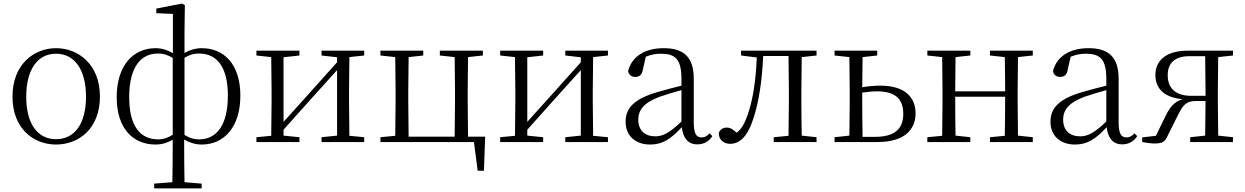

<svg xmlns="http://www.w3.org/2000/svg" viewBox="-20 -796 6975 1076"><path d="M294 14C421 14 540 -74 540 -255C540 -435 419 -526 294 -526C170 -526 50 -435 50 -255C50 -75 168 14 294 14ZM294 -16C191 -16 127 -101 127 -254C127 -407 191 -495 294 -495C397 -495 462 -407 462 -254C462 -101 397 -16 294 -16Z M1110 14C1236 14 1327 -84 1327 -260C1327 -438 1234 -526 1110 -526C1073 -526 1039 -514 1014 -499V-615L1016 -767L1000 -776L856 -748V-722L949 -718V-498C924 -513 890 -526 852 -526C726 -526 634 -429 634 -251C634 -74 727 14 852 14C890 14 923 2 948 -13C948 88 947 159 946 225L844 233V260H1110V233L1014 225C1013 160 1012 95 1012 -14C1037 1 1072 14 1110 14ZM948 -41C925 -26 899 -15 865 -15C768 -15 704 -87 704 -251C704 -419 768 -496 865 -496C899 -496 925 -486 948 -471ZM1014 -472C1036 -486 1062 -496 1096 -496C1193 -496 1257 -424 1257 -260C1257 -93 1193 -15 1096 -15C1062 -15 1036 -26 1014 -40Z M1782 -485 1869 -475V-447L1705 -264L1569 -113V-475L1658 -485V-512H1417V-485L1500 -476L1502 -285V-227L1500 -35L1417 -27V0H1658V-27L1569 -36V-69L1729 -248L1869 -403V-36L1782 -27V0H2021V-27L1938 -35L1936 -227V-285L1938 -476L2021 -485V-512H1782Z M2112 0H2636L2657 161H2692L2699 -30H2603L2601 -227V-285L2603 -476L2686 -485V-512H2445V-485L2528 -476L2530 -285V-227L2528 -30H2270L2268 -227V-285L2270 -476L2352 -485V-512H2112V-485L2195 -476L2197 -285V-227L2195 -35L2112 -27Z M3148 -485 3235 -475V-447L3071 -264L2935 -113V-475L3024 -485V-512H2783V-485L2866 -476L2868 -285V-227L2866 -35L2783 -27V0H3024V-27L2935 -36V-69L3095 -248L3235 -403V-36L3148 -27V0H3387V-27L3304 -35L3302 -227V-285L3304 -476L3387 -485V-512H3148Z M3888 13C3923 13 3952 -2 3972 -33L3957 -49C3941 -32 3929 -26 3912 -26C3883 -26 3868 -45 3868 -111V-354C3868 -476 3812 -526 3700 -526C3593 -526 3521 -479 3500 -398C3504 -377 3518 -365 3540 -365C3563 -365 3578 -376 3583 -407L3599 -478C3628 -490 3656 -495 3683 -495C3763 -495 3799 -466 3799 -354V-316C3754 -305 3705 -292 3661 -279C3533 -241 3486 -190 3486 -114C3486 -31 3546 14 3623 14C3695 14 3740 -18 3801 -83C3808 -23 3835 13 3888 13ZM3799 -115C3733 -52 3695 -32 3653 -32C3595 -32 3557 -64 3557 -126C3557 -179 3589 -221 3675 -253C3712 -266 3756 -279 3799 -291Z M4398 0H4556V-27L4473 -36C4472 -91 4471 -173 4471 -227V-285C4471 -338 4472 -420 4473 -476L4556 -485V-512H4133V-485L4221 -474C4216 -344 4199 -233 4168 -146C4151 -100 4134 -72 4108 -52C4089 -71 4073 -81 4053 -81C4031 -81 4017 -71 4008 -51C4008 -13 4035 10 4072 10C4125 10 4171 -31 4203 -135C4233 -226 4251 -345 4257 -482H4399L4401 -285V-227L4399 -35L4316 -27V0Z M4657 0H4898C5050 0 5111 -71 5111 -161C5111 -248 5054 -316 4914 -316C4880 -316 4846 -313 4812 -307L4814 -476L4896 -485V-512H4657V-485L4740 -476L4742 -285V-227L4740 -36L4657 -27ZM4812 -277C4840 -281 4867 -284 4895 -284C4996 -284 5042 -243 5042 -158C5042 -69 4989 -29 4881 -29H4814C4813 -84 4812 -170 4812 -227Z M5528 -485 5611 -476C5612 -422 5613 -343 5613 -284H5333L5335 -476L5418 -485V-512H5177V-485L5260 -476L5262 -285V-227L5260 -35L5177 -27V0H5418V-27L5335 -36C5334 -91 5333 -176 5333 -254H5613C5613 -176 5612 -91 5611 -35L5528 -27V0H5768V-27L5685 -36L5683 -227V-285L5685 -476L5768 -485V-512H5528Z M6269 13C6304 13 6333 -2 6353 -33L6338 -49C6322 -32 6310 -26 6293 -26C6264 -26 6249 -45 6249 -111V-354C6249 -476 6193 -526 6081 -526C5974 -526 5902 -479 5881 -398C5885 -377 5899 -365 5921 -365C5944 -365 5959 -376 5964 -407L5980 -478C6009 -490 6037 -495 6064 -495C6144 -495 6180 -466 6180 -354V-316C6135 -305 6086 -292 6042 -279C5914 -241 5867 -190 5867 -114C5867 -31 5927 14 6004 14C6076 14 6121 -18 6182 -83C6189 -23 6216 13 6269 13ZM6180 -115C6114 -52 6076 -32 6034 -32C5976 -32 5938 -64 5938 -126C5938 -179 5970 -221 6056 -253C6093 -266 6137 -279 6180 -291Z M6650 0H6890V-27L6807 -36L6805 -227V-285L6807 -476L6890 -485V-512H6637C6514 -512 6455 -456 6455 -376C6455 -306 6496 -251 6607 -240C6563 -227 6536 -197 6511 -144L6458 -35L6381 -26V0C6403 4 6426 8 6450 8C6498 8 6509 -2 6526 -40L6582 -152C6611 -210 6629 -230 6683 -230H6736L6734 -36L6650 -27ZM6736 -259H6656C6570 -259 6524 -300 6524 -375C6524 -440 6562 -481 6644 -481H6734L6736 -285Z"/></svg>

Font: Noto Serif CJK SC Light
Style: Regular
Weight: 300
Designer: Ryoko NISHIZUKA 西塚涼子 (kana & ideographs); Frank Grießhammer (Latin, Greek & Cyrillic); Wenlong ZHANG 张文龙 (bopomofo); San
Foundry: Adobe
Version: Version 2.001;hotconv 1.1.0;makeotfexe 2.6.0